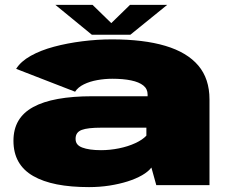

<svg xmlns="http://www.w3.org/2000/svg" viewBox="-20 -757 942 785"><path d="M344 8Q387 8 427.2 1.8Q467.5 -4.5 501.5 -15.2Q535.5 -26 560.8 -40.5Q586 -55 599 -72L619 0H836.5V-350.5Q836.5 -435 790.8 -489Q745 -543 656.2 -569.5Q567.5 -596 437.5 -596Q377.5 -596 316.2 -588.2Q255 -580.5 200.8 -566Q146.5 -551.5 105.8 -528.8Q65 -506 46 -475.5L287 -382Q299 -400.5 323 -412.2Q347 -424 377.8 -429.5Q408.5 -435 439 -435Q484 -435 516.2 -428.2Q548.5 -421.5 566 -407.5Q583.5 -393.5 583.5 -370.5V-363.5H357.5Q277.5 -363.5 216.8 -352.5Q156 -341.5 115.5 -319.2Q75 -297 55 -262.8Q35 -228.5 35 -181.5Q35 -132.5 55.2 -96.5Q75.5 -60.5 115.5 -37.5Q155.5 -14.5 212.5 -3.2Q269.5 8 344 8ZM393 -143Q368.5 -143 349.2 -145.8Q330 -148.5 316.2 -153.8Q302.5 -159 295.8 -167.5Q289 -176 289 -189.5Q289 -203 295.2 -212Q301.5 -221 314 -225.8Q326.5 -230.5 346.8 -232.8Q367 -235 394 -235H578.5V-202.5Q563 -185.5 533.2 -171.8Q503.5 -158 466.5 -150.5Q429.5 -143 393 -143ZM355.5 -615H513L663.5 -737H511.5L435 -662.5L358.5 -737H206.5Z"/></svg>

Font: Anybody Expanded Black
Style: Regular
Weight: 900
Width: 7
Designer: Tyler Finck
Foundry: Etcetera Type Company
Version: Version 1.113;gftools[0.9.25]